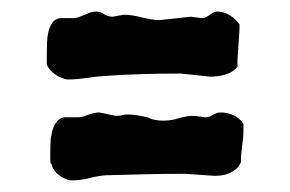

<svg xmlns="http://www.w3.org/2000/svg" viewBox="-20 -434 498 330"><path d="M68.8 -151.4Q66.4 -152.3 66.4 -160.6V-170.4Q66.4 -177.2 66.7 -187Q66.9 -196.8 69.1 -206.3Q71.3 -215.8 76.2 -223.1Q81.1 -230.5 89.8 -232.4H113.8Q118.7 -232.4 123 -233.9Q127.4 -235.4 131.8 -236.8Q136.2 -238.3 140.9 -239.5Q145.5 -240.7 150.9 -240.7L178.7 -234.9Q186.5 -234.9 190.2 -236.1Q193.8 -237.3 198.7 -237.3Q207 -237.3 215.8 -235.8Q224.6 -234.4 233.4 -232.4Q240.2 -229 247.1 -227.8Q253.9 -226.6 260.7 -226.6Q273.9 -226.6 287.1 -230.7Q300.3 -234.9 314 -234.9L333 -232.4Q336.9 -232.4 340.1 -233.6Q343.3 -234.9 346.2 -236.6Q349.1 -238.3 352.3 -239.5Q355.5 -240.7 359.4 -240.7Q370.6 -240.7 381.1 -236.1Q391.6 -231.4 398.4 -221.2V-208.5Q398.4 -201.2 397.7 -195.1Q397 -189 396.2 -183.1Q395.5 -177.2 394.8 -170.7Q394 -164.1 394 -154.8Q390.6 -147.5 385.3 -143.1Q379.9 -138.7 373.5 -136Q367.2 -133.3 360.8 -132.6Q354.5 -131.8 348.6 -131.8L297.9 -135.3Q264.2 -135.3 230.5 -134.5Q196.8 -133.8 162.6 -132.8Q148.4 -131.8 133.5 -127.9Q118.7 -124 103.5 -124Q98.1 -124 92.5 -126.5Q86.9 -128.9 82 -132.6Q77.1 -136.2 73.5 -141.1Q69.8 -146 68.8 -151.4ZM60.5 -323.7V-343.8Q60.5 -350.6 60.8 -360.4Q61 -370.1 63.2 -379.4Q65.4 -388.7 70.3 -395.3Q75.2 -401.9 84 -402.8H106.9Q111.8 -403.3 116.5 -405Q121.1 -406.7 125.7 -408.7Q130.4 -410.6 135 -412.4Q139.6 -414.1 145.5 -414.1Q153.3 -414.1 158.9 -409.7Q164.6 -405.3 173.8 -405.3L192.9 -408.7Q201.2 -408.7 209.2 -407.2Q217.3 -405.8 225.1 -403.8Q233.4 -401.9 240.5 -400.6Q247.6 -399.4 253.9 -399.4L308.1 -405.3L327.1 -402.8Q331.1 -402.8 334.2 -404.5Q337.4 -406.2 340.3 -408.4Q343.3 -410.6 346.4 -412.4Q349.6 -414.1 353.5 -414.1Q364.3 -414.1 374.5 -408Q384.8 -401.9 391.6 -392.1V-382.8L388.2 -332V-319.3Q380.4 -309.6 367.4 -305.9Q354.5 -302.2 341.8 -302.2L291 -307.6Q256.8 -307.6 223.4 -306.6Q189.9 -305.7 156.7 -303.2Q142.6 -302.2 127 -299.8Q111.3 -297.4 96.7 -297.4Q92.8 -297.4 87.2 -299.6Q81.5 -301.8 75.9 -305.4Q70.3 -309.1 66.2 -313.7Q62 -318.4 60.5 -323.7Z"/></svg>

Font: IM FELL English
Style: Regular
Weight: 400
Designer: Igino Marini
Foundry: Igino Marini
Version: 3.00